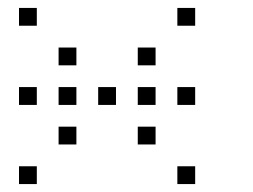

<svg xmlns="http://www.w3.org/2000/svg" viewBox="-20 -593 640 485"><path d="M29 -573Q28 -573 28 -573Q28 -573 28 -572V-529Q28 -528 28 -528Q28 -528 29 -528H72Q73 -528 73 -528Q73 -528 73 -529V-572Q73 -573 73 -573Q73 -573 72 -573ZM429 -573Q428 -573 428 -573Q428 -573 428 -572V-529Q428 -528 428 -528Q428 -528 429 -528H472Q473 -528 473 -528Q473 -528 473 -529V-572Q473 -573 473 -573Q473 -573 472 -573ZM129 -473Q128 -473 128 -473Q128 -473 128 -472V-429Q128 -428 128 -428Q128 -428 129 -428H172Q173 -428 173 -428Q173 -428 173 -429V-472Q173 -473 173 -473Q173 -473 172 -473ZM329 -473Q328 -473 328 -473Q328 -473 328 -472V-429Q328 -428 328 -428Q328 -428 329 -428H372Q373 -428 373 -428Q373 -428 373 -429V-472Q373 -473 373 -473Q373 -473 372 -473ZM29 -373Q28 -373 28 -373Q28 -373 28 -372V-329Q28 -328 28 -328Q28 -328 29 -328H72Q73 -328 73 -328Q73 -328 73 -329V-372Q73 -373 73 -373Q73 -373 72 -373ZM129 -373Q128 -373 128 -373Q128 -373 128 -372V-329Q128 -328 128 -328Q128 -328 129 -328H172Q173 -328 173 -328Q173 -328 173 -329V-372Q173 -373 173 -373Q173 -373 172 -373ZM229 -373Q228 -373 228 -373Q228 -373 228 -372V-329Q228 -328 228 -328Q228 -328 229 -328H272Q273 -328 273 -328Q273 -328 273 -329V-372Q273 -373 273 -373Q273 -373 272 -373ZM329 -373Q328 -373 328 -373Q328 -373 328 -372V-329Q328 -328 328 -328Q328 -328 329 -328H372Q373 -328 373 -328Q373 -328 373 -329V-372Q373 -373 373 -373Q373 -373 372 -373ZM429 -373Q428 -373 428 -373Q428 -373 428 -372V-329Q428 -328 428 -328Q428 -328 429 -328H472Q473 -328 473 -328Q473 -328 473 -329V-372Q473 -373 473 -373Q473 -373 472 -373ZM129 -273Q128 -273 128 -273Q128 -273 128 -272V-229Q128 -228 128 -228Q128 -228 129 -228H172Q173 -228 173 -228Q173 -228 173 -229V-272Q173 -273 173 -273Q173 -273 172 -273ZM329 -273Q328 -273 328 -273Q328 -273 328 -272V-229Q328 -228 328 -228Q328 -228 329 -228H372Q373 -228 373 -228Q373 -228 373 -229V-272Q373 -273 373 -273Q373 -273 372 -273ZM29 -173Q28 -173 28 -173Q28 -173 28 -172V-129Q28 -128 28 -128Q28 -128 29 -128H72Q73 -128 73 -128Q73 -128 73 -129V-172Q73 -173 73 -173Q73 -173 72 -173ZM429 -173Q428 -173 428 -173Q428 -173 428 -172V-129Q428 -128 428 -128Q428 -128 429 -128H472Q473 -128 473 -128Q473 -128 473 -129V-172Q473 -173 473 -173Q473 -173 472 -173Z"/></svg>

Font: Doto Light
Style: Regular
Weight: 300
Monospace: yes
Version: Version 1.000